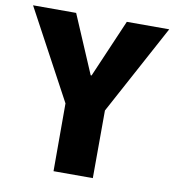

<svg xmlns="http://www.w3.org/2000/svg" viewBox="-95 -776 769 847"><g transform="rotate(10 290.0 -352.5)"><path d="M201 0V-367L232 -246L-15 -705H178L289 -445H293L405 -705H595L347 -246L378 -367L377 0Z"/></g></svg>

Font: Nunito Sans 7pt Condensed Black
Style: Regular
Weight: 900
Width: 3
Designer: Vernon Adams
Foundry: Vernon Adams
Version: Version 3.101;gftools[0.9.27]